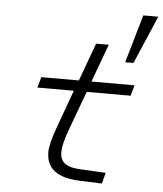

<svg xmlns="http://www.w3.org/2000/svg" viewBox="-55 -835 757 892"><g transform="rotate(5 323.5 -389.5)"><path d="M512.2 -563 577.1 -787.1H647L550.8 -563ZM275.9 -220.2Q252.9 -155.8 252.9 -121.1Q252.9 -86.4 274.9 -69.3Q296.9 -52.2 341.8 -49.8L466.8 -43L453.1 7.8L348.1 3.9Q192.9 -2 192.9 -116.2Q192.9 -152.8 221.2 -231.9L286.1 -410.2H116.2L129.9 -460H305.2L370.1 -637.2H429.2L363.8 -460H564.9L550.8 -410.2H346.2Z"/></g></svg>

Font: IntelOne Mono Light
Style: Italic
Weight: 300
Italic angle: -16°
Designer: Fred Shallcrass
Foundry: Frere-Jones Type LLC
Version: Version 1.200;hotconv 1.1.0;makeotfexe 2.6.0;FJTRelease1.2